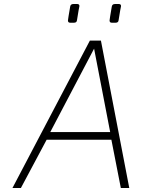

<svg xmlns="http://www.w3.org/2000/svg" viewBox="-20 -935 705 955"><path d="M42 0 427 -733H482L623 0H581L534 -240H212L84 0ZM230 -278H528L448 -693ZM536 -822Q525 -822 525 -833Q525 -834 525.5 -837Q526 -840 528 -854.5Q530 -869 536 -902Q538 -915 552 -915H571Q582 -915 582 -905Q582 -905 581.5 -901.5Q581 -898 578 -884Q575 -870 570 -835Q569 -822 555 -822ZM329 -822Q318 -822 318 -833Q318 -834 318.5 -837Q319 -840 321 -854.5Q323 -869 329 -902Q331 -915 345 -915H364Q375 -915 375 -905Q375 -905 374.5 -901.5Q374 -898 371 -884Q368 -870 363 -835Q362 -822 348 -822Z"/></svg>

Font: Exo Thin ExtraLight
Style: Italic
Weight: 250
Italic angle: -9°
Version: Version 2.000